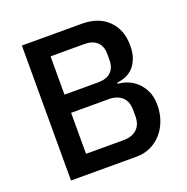

<svg xmlns="http://www.w3.org/2000/svg" viewBox="-125 -815 909 933"><g transform="rotate(-20 329.5 -349.0)"><path d="M86 -698H395Q482 -698 531.5 -649Q581 -600 581 -518Q581 -479 570 -451.5Q559 -424 542 -406.5Q525 -389 503 -380.5Q481 -372 460 -370V-364Q481 -363 506.5 -354Q532 -345 554 -325.5Q576 -306 591 -275.5Q606 -245 606 -201Q606 -159 592.5 -122Q579 -85 555 -58Q531 -31 498 -15.5Q465 0 426 0H86ZM199 -97H393Q437 -97 462 -120Q487 -143 487 -186V-220Q487 -263 462 -286Q437 -309 393 -309H199ZM199 -403H374Q416 -403 439 -424.5Q462 -446 462 -486V-518Q462 -558 439 -579.5Q416 -601 374 -601H199Z"/></g></svg>

Font: IBM Plex Arabic Medium
Style: Regular
Weight: 500
Designer: Mike Abbink, Paul van der Laan, Pieter van Rosmalen, Wael Morcos, Khajak Apelian
Foundry: Bold Monday
Version: Version 1.0